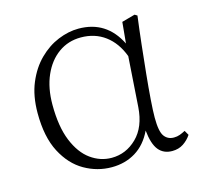

<svg xmlns="http://www.w3.org/2000/svg" viewBox="-84 -614 767 721"><g transform="rotate(-15 300.0 -253.5)"><path d="M419.9 -178.2 433.1 -373Q412.6 -427.7 372.8 -457.3Q333 -486.8 278.8 -486.8Q229.5 -486.8 191.7 -459.7Q153.8 -432.6 132.3 -383.8Q110.8 -335 110.8 -270Q110.8 -184.6 133.5 -129.2Q156.2 -73.7 193.6 -46.9Q231 -20 274.9 -20Q330.6 -20 372.6 -61Q414.6 -102.1 419.9 -178.2ZM564.9 -46.9 575.2 -28.8Q563 -10.3 544.4 2Q525.9 14.2 501 14.2Q467.3 14.2 448.2 -9.3Q429.2 -32.7 423.8 -85.9Q399.9 -35.6 359.1 -10.7Q318.4 14.2 266.1 14.2Q210 14.2 160.4 -14.2Q110.8 -42.5 79.8 -101.8Q48.8 -161.1 48.8 -253.9Q48.8 -320.8 69.8 -370.8Q90.8 -420.9 124.8 -454.3Q158.7 -487.8 199.2 -504.4Q239.7 -521 278.8 -521Q387.2 -521 437 -420.9L444.8 -502.9L496.1 -517.1L505.9 -511.2Q499 -459 492.7 -401.9Q486.3 -344.7 481 -290.8Q475.6 -236.8 472.4 -193.1Q469.2 -149.4 469.2 -124Q469.2 -69.8 482.7 -51.5Q496.1 -33.2 520 -33.2Q532.7 -33.2 543.2 -37.1Q553.7 -41 564.9 -46.9Z"/></g></svg>

Font: Source Han Serif CN ExtraLight
Style: Regular
Weight: 250
Designer: Ryoko NISHIZUKA  (kana & ideographs); Frank Grießhammer (Latin, Greek & Cyrillic); Wenlong ZHANG  (bopomofo); Sandoll Co
Foundry: Adobe Systems Incorporated
Version: Version 1.001;PS 1.001;hotconv 16.6.54;makeotf.lib2.5.65590